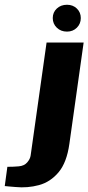

<svg xmlns="http://www.w3.org/2000/svg" viewBox="-136 -674 372 808"><path d="M-71 113Q-79 112 -95 111Q-111 110 -116 109L-105 28Q-94 28 -79.5 27.5Q-65 27 -57 26Q-34 24 -21.5 9.5Q-9 -5 -7 -20L60 -495H216L156 -69Q145 10 110.5 51Q76 92 28 105Q-20 118 -71 113ZM146 -541Q120 -541 103 -557.5Q86 -574 86 -598Q86 -622 103 -638Q120 -654 146 -654Q171 -654 187.5 -638Q204 -622 204 -598Q204 -574 187.5 -557.5Q171 -541 146 -541Z"/></svg>

Font: Alumni Sans Black
Style: Italic
Weight: 900
Italic angle: -8°
Version: Version 1.016